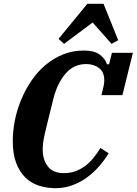

<svg xmlns="http://www.w3.org/2000/svg" viewBox="-20 -975 717 1007"><path d="M271 12Q226 12 185 -1Q144 -14 113.5 -43.5Q83 -73 65 -120Q47 -167 47 -235Q47 -288 58 -343.5Q69 -399 91 -452Q113 -505 145 -552Q177 -599 218.5 -634Q260 -669 310.5 -689.5Q361 -710 420 -710Q473 -710 502.5 -689Q532 -668 541 -638H552L567 -698H677L622 -476H512L522 -517Q527 -537 527 -553Q527 -597 499.5 -618Q472 -639 432 -639Q367 -639 324 -589Q281 -539 261 -461Q244 -392 233 -348.5Q222 -305 215.5 -276Q209 -247 206.5 -228.5Q204 -210 204 -191Q204 -137 231 -102Q258 -67 315 -67Q348 -67 375.5 -77Q403 -87 426.5 -104.5Q450 -122 469.5 -146Q489 -170 507 -199L550 -171Q528 -135 499 -102Q470 -69 435 -43.5Q400 -18 358.5 -3Q317 12 271 12ZM287 -771 438 -955H523L600 -764L565 -745L466 -857L316 -745Z"/></svg>

Font: IBM Plex Serif
Style: Bold Italic
Weight: 700
Italic angle: -14°
Designer: Mike Abbink, Paul van der Laan, Pieter van Rosmalen
Foundry: Bold Monday
Version: Version 3.001